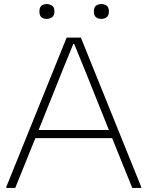

<svg xmlns="http://www.w3.org/2000/svg" viewBox="-20 -925 726 945"><path d="M11 -5 308 -740H378L675 -5V0H631L532 -245H154L55 0H11ZM516 -285 395 -587 345 -709H341L291 -587L170 -285ZM210 -832Q193 -832 183.5 -840.5Q174 -849 174 -869Q174 -888 183.5 -896.5Q193 -905 210 -905Q225 -905 236.5 -897Q248 -889 248 -869Q248 -849 236.5 -840.5Q225 -832 210 -832ZM479 -832Q462 -832 452 -840.5Q442 -849 442 -869Q442 -888 452 -896.5Q462 -905 479 -905Q494 -905 505 -897Q516 -889 516 -869Q516 -849 505 -840.5Q494 -832 479 -832Z"/></svg>

Font: Encode Sans Wide
Style: Thin
Weight: 100
Designer: Pablo Impallari, Andres Torresi
Foundry: Pablo Impallari, Andres Torresi
Version: Version 1.000; ttfautohint (v1.00) -l 8 -r 50 -G 200 -x 14 -